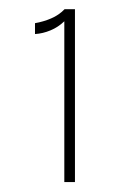

<svg xmlns="http://www.w3.org/2000/svg" viewBox="-20 -626 288 406"><path d="M116.5 -606.5H138.5V-241H116V-581Q103 -568.5 86.8 -561.8Q70.5 -555 54 -554V-577Q71.5 -580 88 -587Q104.5 -594 116.5 -606.5Z"/></svg>

Font: Karla ExtraLight
Style: Regular
Weight: 250
Designer: Jonathan Pinhorn
Version: Version 2.004;gftools[0.9.33]